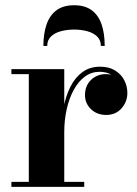

<svg xmlns="http://www.w3.org/2000/svg" viewBox="-20 -730 535 750"><path d="M219.5 -213.5Q219.5 -263.5 228.2 -309.5Q237 -355.5 255.2 -391.5Q273.5 -427.5 302.2 -448.5Q331 -469.5 371 -469.5Q405.5 -469.5 429.5 -454.8Q453.5 -440 465.5 -416.5Q477.5 -393 477.5 -367Q477.5 -332.5 454.8 -306.8Q432 -281 395 -281Q358.5 -281 335.2 -303.8Q312 -326.5 312 -358.5Q312 -394.5 335.2 -417.5Q358.5 -440.5 394.5 -440.5Q418 -440.5 436.8 -430.2Q455.5 -420 466 -403.2Q476.5 -386.5 476.5 -367H457Q457 -389 446.2 -407.8Q435.5 -426.5 415.5 -438Q395.5 -449.5 369 -449.5Q337.5 -449.5 312.2 -431.2Q287 -413 268.8 -380.2Q250.5 -347.5 240.8 -304.5Q231 -261.5 231 -213.5ZM231 -460V-19.5H309V0H24.5V-19.5H92.5V-440.5H24.5V-460ZM149.5 -550.5Q149.5 -598.5 161.8 -634.2Q174 -670 200.5 -689.8Q227 -709.5 269.5 -709.5Q312 -709.5 338.5 -689.8Q365 -670 377 -634.2Q389 -598.5 389 -550.5H374Q374 -573.5 359 -587.8Q344 -602 320.2 -608.2Q296.5 -614.5 269.5 -614.5Q242.5 -614.5 218.5 -608.2Q194.5 -602 179.5 -587.8Q164.5 -573.5 164.5 -550.5Z"/></svg>

Font: Bodoni Moda 11pt
Style: Bold
Weight: 700
Designer: Owen Earl
Foundry: indestructible type
Version: Version 2.004